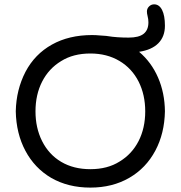

<svg xmlns="http://www.w3.org/2000/svg" viewBox="-20 -854 832 885"><path d="M215.8 -34.2Q139.6 -79.1 97.2 -158.7Q54.7 -238.3 52.7 -340.8Q54.7 -440.4 97.7 -523.4Q140.6 -604.5 219.2 -648.4Q297.9 -692.4 404.3 -692.4Q421.9 -692.4 442.9 -690.4Q463.9 -688.5 469.7 -688.5Q472.7 -687.5 476.6 -687.5Q518.6 -680.7 573.2 -680.7Q620.1 -680.7 642.1 -698.2Q664.1 -715.8 664.1 -751Q664.1 -765.6 660.2 -780.3Q657.2 -792 657.2 -800.8Q657.2 -814.5 667 -824.2Q676.8 -834 690.4 -834Q713.9 -834 727.1 -808.1Q740.2 -782.2 740.2 -735.4Q740.2 -685.5 710 -654.8Q679.7 -624 621.1 -615.2Q677.7 -567.4 708.5 -496.6Q739.3 -425.8 740.2 -340.8Q738.3 -239.3 696.3 -160.2Q653.3 -79.1 575.7 -34.2Q498 10.7 396.5 10.7Q293.9 10.7 215.8 -34.2ZM173.8 -204.1Q205.1 -141.6 262.2 -107.9Q319.3 -74.2 396.5 -74.2Q475.6 -74.2 531.2 -109.4Q587.9 -143.6 618.7 -203.6Q649.4 -263.7 649.4 -340.8Q649.4 -417 619.1 -477.5Q587.9 -539.1 530.3 -573.2Q472.7 -607.4 396.5 -607.4Q317.4 -607.4 261.7 -572.3Q205.1 -538.1 174.3 -478Q143.6 -418 143.6 -340.8Q143.6 -264.6 173.8 -204.1Z"/></svg>

Font: jf-openhuninn-2.0
Style: Regular
Weight: 400
Designer: [Kosugi Maru]
Designed by MOTOYA      

[Varela Round]
Joe Prince (Latin component); Avraham Cornfeld (Hebrew component)
Foundry: justfont CO.,LTD.
Version: 2.0